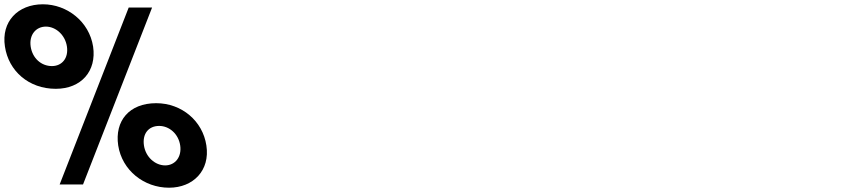

<svg xmlns="http://www.w3.org/2000/svg" viewBox="-83 -860 3965 895"><path d="M-60 -643C-43 -529 51 -446 177 -446C296 -446 368 -529 351 -643C333 -759 230 -840 117 -840C0 -840 -78 -759 -60 -643ZM626 -825H517L195 0H304ZM60 -643C52 -697 84 -736 131 -736C177 -736 221 -697 229 -643C237 -589 206 -552 159 -552C109 -552 68 -589 60 -643ZM468 -182C486 -66 588 15 705 15C818 15 897 -66 879 -182C862 -296 764 -379 645 -379C519 -379 451 -296 468 -182ZM588 -182C580 -236 609 -273 659 -273C706 -273 749 -236 757 -182C765 -128 733 -89 687 -89C640 -89 596 -128 588 -182Z"/></svg>

Font: Poland Can Into
Style: Bold
Weight: 700
Foundry: Cannot Into Space Fonts
Version: Version 0.99